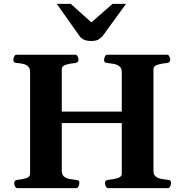

<svg xmlns="http://www.w3.org/2000/svg" viewBox="-20 -977 953 997"><path d="M70.3 0Q62 0 57.9 -9.8Q53.7 -19.5 53.7 -24.9Q53.7 -41 69.8 -43Q93.4 -44.9 114.8 -51.5Q136.2 -58.1 136.2 -74.2V-602.5Q136.2 -623.5 125 -633Q113.8 -642.5 97.9 -645.7Q82 -648.9 66.9 -649.9Q56.6 -650.9 53 -654.1Q49.3 -657.2 49.3 -668Q49.3 -673.3 53.5 -683.1Q57.6 -692.9 65.9 -692.9H371.1Q379.4 -692.9 383.5 -683.1Q387.7 -673.3 387.7 -668Q387.7 -651.9 371.6 -649.9Q346.7 -647.9 323.7 -641.4Q300.8 -634.8 300.8 -618.7V-90.3Q300.8 -69.3 313 -59.8Q325.2 -50.3 342.5 -47.5Q359.9 -44.6 374.5 -42.7Q384.8 -41.8 388.4 -39Q392.1 -36.1 392.1 -24.9Q392.1 -19.5 387.9 -9.8Q383.8 0 375.5 0ZM541.5 0Q533.2 0 529.1 -9.8Q524.9 -19.5 524.9 -24.9Q524.9 -41 541 -43Q564.6 -44.9 588.5 -51.5Q612.3 -58.1 612.3 -74.2V-602.5Q612.3 -623.5 599.9 -632.8Q587.4 -642.1 570.3 -645.3Q553.2 -648.4 538.1 -649.9Q527.8 -650.9 524.2 -654.1Q520.5 -657.2 520.5 -668Q520.5 -673.3 524.7 -683.1Q528.8 -692.9 537.1 -692.9H847.2Q855.5 -692.9 859.6 -683.1Q863.8 -673.3 863.8 -668Q863.8 -651.9 847.7 -649.9Q822.8 -647.9 799.8 -641.4Q776.9 -634.8 776.9 -618.7V-90.3Q776.9 -69.3 789.1 -60.1Q801.3 -50.8 818.6 -47.9Q835.9 -44.9 850.6 -43Q860.8 -42 864.5 -39.1Q868.2 -36.1 868.2 -24.9Q868.2 -19.5 864 -9.8Q859.9 0 851.6 0ZM260.7 -337.9V-397.5H649.9V-337.9ZM454.6 -764.2Q429.7 -764.2 415.3 -771.2Q400.9 -778.3 393.6 -789.1L274.9 -957H347.2L454.6 -860.8L564.5 -957H634.3L515.6 -793.5Q507.3 -782.2 493.7 -773.2Q480 -764.2 454.6 -764.2Z"/></svg>

Font: Gelasio
Style: Regular
Weight: 400
Designer: Eben Sorkin
Foundry: Eben Sorkin
Version: Version 1.008